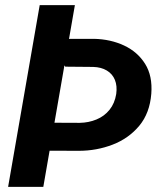

<svg xmlns="http://www.w3.org/2000/svg" viewBox="-20 -731 631 751"><path d="M135.3 -710.9H272.9L149.4 0H11.7ZM162.6 -578.6 348.1 -579.1Q412.6 -577.6 465.3 -553Q518.1 -528.3 547.6 -481.2Q577.1 -434.1 571.8 -364.3Q565.9 -288.6 524.7 -239Q483.4 -189.5 420.7 -165.3Q357.9 -141.1 288.1 -141.1L153.8 -141.6L172.9 -251L291.5 -250.5Q326.7 -251 357.4 -263.7Q388.2 -276.4 408.4 -301.5Q428.7 -326.7 434.6 -363.3Q439 -395 429.4 -418.5Q419.9 -441.9 397.9 -455.1Q376 -468.3 344.7 -469.2L235.4 -470.2Z"/></svg>

Font: Roboto
Style: Bold Italic
Weight: 700
Italic angle: -12°
Designer: Christian Robertson
Foundry: Google
Version: Version 3.0